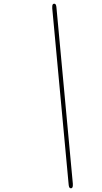

<svg xmlns="http://www.w3.org/2000/svg" viewBox="-20 -768 551 1036"><path d="M262 -722 350 223C351 235 352 248 363 248C367 248 373 245 373 233V223L285 -723C284 -735 283 -748 272 -748C264 -748 262 -740 262 -732Z"/></svg>

Font: CMU Serif
Style: Italic
Weight: 500
Italic angle: -14.04°
Version: Version 0.7.0